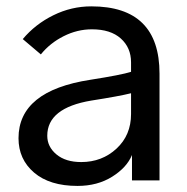

<svg xmlns="http://www.w3.org/2000/svg" viewBox="-20 -576 598 613"><path d="M130.9 -142.6Q130.9 -107.4 160.2 -83Q189.5 -58.6 239.3 -58.6Q305.7 -58.6 352.1 -101.6Q398.4 -144.5 398.4 -211.9V-278.3Q359.4 -268.6 271.5 -254.9Q130.9 -231.4 130.9 -142.6ZM39.1 -134.8Q39.1 -286.1 268.6 -321.3Q368.2 -336.9 398.4 -346.7V-377Q398.4 -423.8 365.7 -453.1Q333 -482.4 273.4 -482.4Q226.6 -482.4 183.1 -460.4Q139.6 -438.5 110.4 -402.3L52.7 -451.2Q92.8 -499 150.4 -527.3Q208 -555.7 271.5 -555.7Q489.3 -555.7 489.3 -340.8V0H401.4V-81.1Q384.8 -41 337.9 -11.7Q291 17.6 227.5 17.6Q138.7 17.6 88.9 -24.9Q39.1 -67.4 39.1 -134.8Z"/></svg>

Font: Gothic A1 Medium
Style: Regular
Weight: 500
Designer: HanYang I&C Co.,Ltd.
Foundry: HanYang I&C Co.,Ltd.
Version: Version 2.50